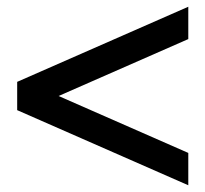

<svg xmlns="http://www.w3.org/2000/svg" viewBox="-20 -538 610 570"><path d="M539 12V-84L154 -253L539 -422V-518L31 -295V-211Z"/></svg>

Font: XITS
Style: Bold Italic
Weight: 700
Italic angle: -16.33°
Designer: MicroPress Inc., with final additions and corrections provided by Coen Hoffman, Elsevier (retired)
Version: Version 1.105